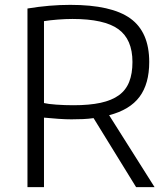

<svg xmlns="http://www.w3.org/2000/svg" viewBox="-20 -770 691 790"><path d="M365 -284Q344 -281 321.5 -280Q299 -279 274 -279Q250 -279 221 -281Q192 -283 161 -286V0H93V-735Q184 -750 269 -750Q439 -750 516.5 -694Q594 -638 594 -515Q594 -425 554 -371.5Q514 -318 429 -296L616 0H540ZM282 -337Q348 -337 394 -347Q440 -357 469 -378Q498 -399 511.5 -433Q525 -467 525 -515Q525 -608 467 -650Q409 -692 278 -692Q250 -692 218 -689.5Q186 -687 161 -683V-346Q177 -342 211.5 -339.5Q246 -337 282 -337Z"/></svg>

Font: Plata Sans Light
Style: Regular
Weight: 300
Designer: Pablo Impallari, Andres Torresi, & Cristiano Sobral
Foundry: Pablo Impallari, Andres Torresi, & Cristiano Sobral
Version: Version 1.00;December 28, 2019;FontCreator 12.0.0.2547 64-bi